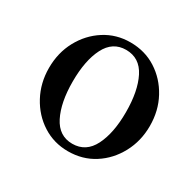

<svg xmlns="http://www.w3.org/2000/svg" viewBox="-109 -575 725 709"><g transform="rotate(30 253.0 -220.0)"><path d="M258 12Q198 12 149.5 -19Q101 -50 72.5 -103Q44 -156 44 -220Q44 -285 72.5 -337.5Q101 -390 149.5 -421Q198 -452 258 -452Q320 -452 368.5 -421Q417 -390 445.5 -337.5Q474 -285 474 -220Q474 -156 445.5 -103Q417 -50 368.5 -19Q320 12 258 12ZM258 -20Q316 -20 344 -75.5Q372 -131 372 -220Q372 -310 344 -365Q316 -420 258 -420Q201 -420 173 -365Q145 -310 145 -220Q145 -131 173 -75.5Q201 -20 258 -20Z"/></g></svg>

Font: Zen Old Mincho Medium
Style: Regular
Weight: 500
Designer: Yoshimichi Ohira
Foundry: Positype
Version: Version 1.500